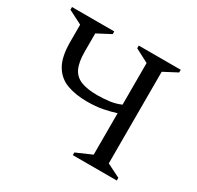

<svg xmlns="http://www.w3.org/2000/svg" viewBox="-143 -826 1017 991"><g transform="rotate(30 365.0 -330.0)"><path d="M403 0V-16L495 -56V-303Q461 -292 420.5 -284Q380 -276 327 -276Q259 -276 207.5 -295Q156 -314 127.5 -362.5Q99 -411 99 -500V-602L17 -644V-660H269V-644L189 -602V-494Q189 -432 205.5 -396.5Q222 -361 259 -346Q296 -331 357 -331Q392 -331 427.5 -335.5Q463 -340 495 -354V-602L415 -644V-660H665V-644L585 -602V-56L665 -16V0Z"/></g></svg>

Font: Spectral
Style: Regular
Weight: 400
Designer: Jean-Baptiste Levee
Foundry: Production Type
Version: Version 2.001